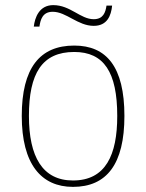

<svg xmlns="http://www.w3.org/2000/svg" viewBox="-20 -720 571 750"><path d="M346 -619C399 -619 414 -659 418 -698H396C392 -671 383 -645 346 -645C294 -645 255 -700 188 -700C133 -700 116 -651 112 -616H134C138 -643 146 -674 186 -674C239 -674 284 -619 346 -619ZM265 10C397 10 466 -79 466 -267C466 -459 396 -542 270 -542C135 -542 65 -454 65 -267C65 -79 141 10 265 10ZM265 -15C146 -15 93 -108 93 -267C93 -433 144 -517 270 -517C386 -517 438 -438 438 -267C438 -115 393 -15 265 -15Z"/></svg>

Font: Noto Serif Sinhala Thin
Style: Regular
Weight: 100
Designer: Jelle Bosma - Monotype Design Team
Foundry: Monotype Imaging Inc.
Version: Version 2.007